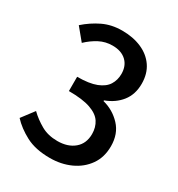

<svg xmlns="http://www.w3.org/2000/svg" viewBox="-180 -869 930 1001"><g transform="rotate(30 285.0 -368.0)"><path d="M268.1 14.2Q181.2 14.2 123.3 -16.4Q65.4 -46.9 27.8 -87.9L84 -162.1Q117.2 -129.9 159.2 -106Q201.2 -82 257.8 -82Q320.3 -82 358.6 -114.3Q397 -146.5 397 -204.1Q397 -244.6 377.4 -274.7Q357.9 -304.7 310.5 -321.3Q263.2 -337.9 180.2 -337.9V-423.8Q252.4 -423.8 294.7 -440.4Q336.9 -457 355 -486.1Q373 -515.1 373 -551.8Q373 -600.6 342.8 -628.9Q312.5 -657.2 259.8 -657.2Q217.3 -657.2 181.2 -638.4Q145 -619.6 112.8 -588.9L53.2 -661.1Q97.2 -700.2 148.7 -725.1Q200.2 -750 264.2 -750Q330.1 -750 381.1 -727.8Q432.1 -705.6 461.2 -663.1Q490.2 -620.6 490.2 -560.1Q490.2 -496.1 455.8 -452.4Q421.4 -408.7 362.8 -387.2V-382.8Q425.8 -366.7 470 -319.6Q514.2 -272.5 514.2 -198.2Q514.2 -131.3 480.7 -84Q447.3 -36.6 391.4 -11.2Q335.4 14.2 268.1 14.2Z"/></g></svg>

Font: Source Han Sans CN Medium
Style: Regular
Weight: 500
Designer: Ryoko NISHIZUKA  (kana, bopomofo & ideographs); Paul D. Hunt (Latin, Greek & Cyrillic); Sandoll Communications , Soo-you
Foundry: Adobe
Version: Version 2.004;hotconv 1.0.118;makeotfexe 2.5.65603